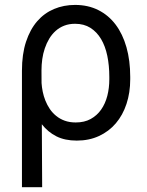

<svg xmlns="http://www.w3.org/2000/svg" viewBox="-20 -573 611 796"><path d="M71 -279.8Q71 -348.7 87.9 -399.9Q104.8 -451 134.2 -484.9Q163.7 -518.8 204 -535.7Q244.3 -552.6 291.2 -552.6Q345.2 -552.6 387.6 -531.2Q430 -509.9 459.3 -471.1Q488.6 -432.2 504.3 -377.1Q519.9 -322.1 519.9 -254.3V-244.3Q519.9 -188.9 504.4 -142.2Q489 -95.5 460.2 -61.8Q431.5 -28.1 390.4 -9.1Q349.4 9.9 298.3 9.9Q248.9 9.9 213.8 -7.8Q178.6 -25.6 153.4 -57.9L154.8 203.1H71ZM152.3 -228.7Q153.4 -211.6 157.1 -193Q160.9 -174.4 168.1 -156.1Q175.4 -137.8 186.4 -121.4Q197.4 -105.1 212.9 -92.5Q228.3 -79.9 248.4 -72.6Q268.5 -65.3 294 -65.3Q329.9 -65.3 356 -79.7Q382.1 -94.1 399.3 -118.6Q416.5 -143.1 424.9 -175.6Q433.2 -208.1 433.2 -244.3V-254.3Q433.2 -301.1 424.9 -341.4Q416.5 -381.7 399 -411.2Q381.4 -440.7 354.8 -457.6Q328.1 -474.4 291.2 -474.4Q266.3 -474.4 246.3 -466.6Q226.2 -458.8 210.8 -445Q195.3 -431.1 184.1 -412.5Q172.9 -393.8 165.7 -372.3Q158.4 -350.9 155.2 -327.6Q152 -304.3 152 -281.2Z"/></svg>

Font: Fast_Sans
Style: Regular
Weight: 400
Designer: Rasmus Andersson
Foundry: rsms
Version: Version 3.018;git-588b23468